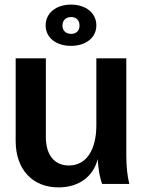

<svg xmlns="http://www.w3.org/2000/svg" viewBox="-20 -798 635 833"><path d="M234 15C322 15 385 -32 404 -108C406 -68 412 -30 423 0H541C532 -37 528 -76 528 -125V-545H398V-255C398 -145 353 -80 279 -80C216 -80 179 -126 179 -203V-545H48V-186C48 -63 121 15 234 15ZM288 -599C353 -599 398 -635 398 -688C398 -741 353 -778 288 -778C223 -778 178 -741 178 -688C178 -635 223 -599 288 -599ZM289 -651C266 -651 251 -665 251 -687C251 -710 266 -724 289 -724C311 -724 325 -710 325 -687C325 -665 311 -651 289 -651Z"/></svg>

Font: Ronzino
Style: Bold
Weight: 700
Designer: Nunzio Mazzaferro
Foundry: Collletttivo
Version: Version 1.000;Glyphs 3.3 (3337)